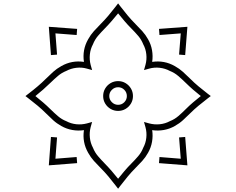

<svg xmlns="http://www.w3.org/2000/svg" viewBox="-20 -951 1416 1151"><path d="M688 -428.1Q709.8 -428.1 725.1 -412.6Q740.5 -397.1 740.5 -375.2Q740.5 -353.7 725.2 -338.2Q709.9 -322.7 688 -322.7Q666.5 -322.7 650.8 -338.2Q635 -353.8 635 -375.2Q635 -397 650.8 -412.6Q666.6 -428.1 688 -428.1ZM688 -464.8Q663.3 -464.8 642.9 -452.7Q622.5 -440.7 610.4 -420.2Q598.4 -399.8 598.4 -375.2Q598.4 -350.5 610.5 -330.3Q622.6 -310.1 643 -298.1Q663.4 -286.1 688 -286.1Q712.6 -286.1 732.8 -298.1Q753 -310.1 765.1 -330.4Q777.1 -350.6 777.1 -375.2Q777.1 -399.8 765.1 -420.2Q753 -440.6 732.8 -452.7Q712.6 -464.8 688 -464.8ZM272.7 40.2 442.4 26.9 439.5 -9.7 312.3 0.5 322 -127.2 285.4 -130ZM1103.4 40.2 1090.1 -130 1053.5 -127.1 1063.6 0.5 936 -9.7 933.1 26.9ZM1103.4 -790.4 933.1 -777.8 936 -741.1 1063.6 -750.9 1053.5 -623.7 1090.1 -620.8ZM272.7 -790.4 285.4 -620.8 322 -623.6 312.3 -750.9 439.5 -741.1 442.4 -777.8ZM688 -870.9Q706.9 -847.4 726.4 -824.6Q745.8 -801.8 767.4 -780.2Q789.1 -758.5 808.3 -736Q827.6 -713.5 838.6 -685.6Q853.7 -658 857.1 -625.6Q860.6 -593.3 852.1 -562.3L843.3 -531L874.7 -539.7Q905.2 -548.3 937.7 -544.6Q970.2 -540.9 997.9 -525.9Q1025.9 -514.9 1048.3 -495.7Q1070.7 -476.6 1092.9 -454.8Q1114.4 -433.6 1137.1 -413.8Q1159.8 -394 1183.7 -375.2Q1160.6 -356.7 1138.1 -337.8Q1115.6 -318.8 1094.4 -297.5Q1072.8 -275.6 1049.6 -255.6Q1026.4 -235.5 998 -224.5Q970.3 -209.5 937.9 -206.2Q905.6 -203 874.7 -211.1L843.3 -219.8L852.1 -188.5Q860.6 -157.6 857.1 -125.4Q853.7 -93.3 838.6 -65.2Q828 -37.7 808.4 -14.8Q788.8 8.1 767.4 29.4Q745.8 50.9 726.3 74Q706.9 97 688 120.5Q669.1 96.7 649.3 74Q629.6 51.3 608.4 29.7Q587 7.8 567.6 -14.8Q548.3 -37.4 537.3 -65.3Q522.2 -93.3 518.8 -125.7Q515.3 -158 523.4 -188.5L532.1 -219.8L500.8 -211.1Q470 -203 437.8 -206.2Q405.6 -209.5 377.5 -224.5Q350.3 -235.1 327.4 -254.7Q304.6 -274.3 283 -295.7Q261.2 -317.3 238.5 -336.8Q215.7 -356.2 192.2 -375.2Q215.7 -394 238.4 -413.9Q261.1 -433.7 282.6 -454.8Q304.7 -476.4 327.2 -495.6Q349.7 -514.9 377.6 -525.9Q405.7 -540.9 438 -544.6Q470.4 -548.3 500.8 -539.7L532.1 -531L523.4 -562.3Q515.3 -592.9 518.8 -625.4Q522.2 -657.9 537.3 -685.5Q548.3 -713.5 567.4 -736Q586.6 -758.4 608.4 -780.5Q629.6 -802.1 649.3 -824.8Q669.1 -847.6 688 -870.9ZM688 -930.7 673.3 -911.6Q652.5 -884.4 630.2 -858Q607.9 -831.5 583.5 -807.1Q562.5 -786.1 543 -764.4Q523.4 -742.8 508.4 -715.6Q472.3 -652.3 483.2 -580Q410.8 -590.8 347.6 -554.8Q320.4 -539.7 298.7 -520.2Q277 -500.7 256 -479.7Q231.7 -455.3 205.2 -433Q178.8 -410.6 151.5 -389.8L132.5 -375.2L151.5 -360.5Q178.8 -339.6 205.3 -317.6Q231.8 -295.6 256 -271.2Q277 -250.2 298.7 -230.4Q320.5 -210.6 347.6 -195.6Q378.6 -178 413.5 -171.8Q448.3 -165.6 483.2 -170.8Q472.3 -98.5 508.4 -35.2Q523.4 -8.1 543 13.7Q562.5 35.4 583.5 56.3Q607.9 80.6 630.2 107.3Q652.4 134 673.3 161.3L688 180.3L702.6 161.3Q723.6 134 745.6 107.3Q767.7 80.6 792 56.3Q813 35.4 832.8 13.6Q852.5 -8.1 867.6 -35.2Q885.3 -66.2 891.4 -101.1Q897.5 -136 892.3 -170.8Q927.2 -165.6 962.3 -171.8Q997.4 -178 1027.9 -195.6Q1055 -210.6 1076.7 -230.4Q1098.5 -250.2 1119.5 -271.2Q1143.6 -295.3 1170.4 -317.5Q1197.2 -339.6 1224.4 -360.5L1243.5 -375.2L1224.4 -389.8Q1197.2 -410.7 1170.5 -433Q1143.7 -455.3 1119.5 -479.7Q1098.6 -500.7 1076.8 -520.2Q1055.1 -539.7 1027.9 -554.8Q964.7 -590.8 892.3 -580Q897.5 -614.8 891.4 -649.9Q885.3 -685.1 867.6 -715.6Q852.5 -742.7 832.8 -764.4Q813.1 -786.1 792 -807.1Q767.7 -831.5 745.6 -857.9Q723.6 -884.4 702.6 -911.6Z"/></svg>

Font: Pinar FD VF
Style: Regular
Weight: 300
Designer: Amin Abedi
Version: Version 2.000